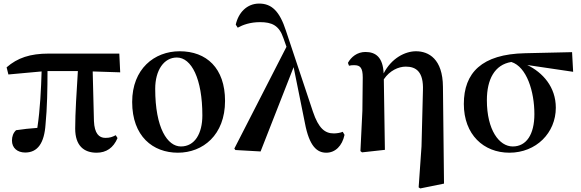

<svg xmlns="http://www.w3.org/2000/svg" viewBox="-20 -839 3251 1075"><path d="M521 16C575 16 615 -11 638 -66L628 -82C609 -72 595 -67 570 -67C534 -67 509 -92 506 -161L499 -439L653 -434L648 -539H254C148 -539 78 -515 17 -462L27 -422L213 -439C210 -343 205 -228 189 -123C147 -120 109 -116 70 -110C54 -95 47 -75 47 -52C47 -10 78 15 121 15C191 15 228 -38 235 -143C244 -232 246 -345 246 -441H416C409 -327 401 -207 401 -119C401 -23 450 16 521 16Z M976 16C1116 16 1240 -83 1240 -274C1240 -458 1136 -552 986 -552C844 -552 720 -453 720 -268C720 -76 836 16 976 16ZM993 -19C918 -19 849 -121 849 -342C849 -446 898 -517 970 -517C1052 -517 1113 -398 1113 -193C1113 -92 1071 -19 993 -19Z M1807 16C1857 16 1896 -22 1909 -84L1899 -101C1885 -95 1864 -92 1849 -92C1800 -92 1764 -119 1732 -214L1581 -667C1546 -775 1502 -819 1431 -819C1363 -819 1315 -769 1300 -701L1311 -684C1340 -700 1381 -715 1436 -715C1502 -715 1543 -697 1567 -625L1584 -577L1292 -7L1298 1L1439 9L1624 -463L1687 -151C1712 -18 1756 16 1807 16Z M2324 210 2333 216 2466 189 2460 -353C2459 -509 2380 -552 2309 -552C2249 -552 2172 -514 2128 -428C2124 -518 2084 -548 2026 -548C1980 -548 1946 -520 1928 -487L1934 -471C1945 -474 1953 -474 1964 -474C1997 -474 2011 -459 2011 -405L2009 -219L1998 7L2007 14L2135 0L2129 -395C2162 -444 2211 -466 2252 -466C2310 -466 2352 -437 2348 -333L2340 -19Z M2832 16C2982 16 3092 -95 3092 -236C3092 -352 3019 -433 2932 -475L3189 -437L3183 -547L2920 -541C2677 -536 2577 -431 2577 -257C2577 -85 2688 16 2832 16ZM2843 -492C2929 -465 2972 -327 2972 -200C2972 -86 2927 -19 2851 -19C2775 -19 2706 -111 2706 -278C2706 -394 2749 -477 2843 -492Z"/></svg>

Font: Noto Serif JP
Style: Bold
Weight: 700
Designer: Ryoko NISHIZUKA 西塚涼子 (kana & ideographs); Frank Grießhammer (Latin, Greek & Cyrillic); Wenlong ZHANG 张文龙 (bopomofo); San
Foundry: Adobe
Version: Version 2.001;hotconv 1.1.0;makeotfexe 2.6.0